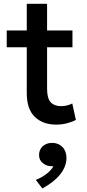

<svg xmlns="http://www.w3.org/2000/svg" viewBox="-20 -660 470 1040"><path d="M284.5 15Q212 15 168.5 -27Q125 -69 125 -155.5V-404H16.5V-495H125V-639.5H235V-495H372.5V-404H235V-179.5Q235 -127 254.8 -106Q274.5 -85 310.5 -85Q328 -85 343.5 -89Q359 -93 371.5 -99.5L391 -10.5Q369.5 1 341.8 8Q314 15 284.5 15ZM209.5 361 174 314.5Q207 301.5 232.8 281.2Q258.5 261 269 240.5Q237 242.5 214.2 225.5Q191.5 208.5 191.5 180Q191.5 150.5 211.5 132.2Q231.5 114 262.5 114Q297 114 318.5 136.5Q340 159 340 196Q340 241 307 283.2Q274 325.5 209.5 361Z"/></svg>

Font: Geologica
Style: Regular
Weight: 400
Designer: Sindre Bremnes, Frode Helland
Foundry: Monokrom Skriftforlag AS
Version: Version 1.010; ttfautohint (v1.8.4.7-5d5b);gftools[0.9.28]